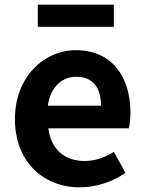

<svg xmlns="http://www.w3.org/2000/svg" viewBox="-20 -789 621 823"><path d="M322 14C392 14 463 -10 518 -48L468 -138C428 -113 388 -99 342 -99C259 -99 199 -147 187 -239H532C536 -252 539 -279 539 -306C539 -461 459 -574 305 -574C171 -574 44 -461 44 -279C44 -95 166 14 322 14ZM185 -336C196 -418 248 -460 307 -460C379 -460 413 -412 413 -336ZM142 -674H468V-769H142Z"/></svg>

Font: Noto Sans Japanese Bold
Style: Bold
Weight: 700
Designer: Ryoko NISHIZUKA (kana & ideographs); Paul D. Hunt (Latin, Greek & Cyrillic); Wenlong ZHANG (bopomofo); Sandoll Communica
Foundry: Adobe Systems Incorporated
Version: Version 1.000;PS 1;hotconv 1.0.78;makeotf.lib2.5.61930